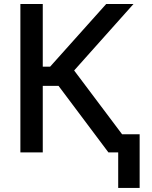

<svg xmlns="http://www.w3.org/2000/svg" viewBox="-20 -747 745 941"><path d="M511.4 0H559.3V174H664.4V-88.8H578.5L343.4 -401.6L634.2 -727.3H500.4L225.5 -420.1H189.6V-727.3H79.9V0H189.6V-326H267Z"/></svg>

Font: Margiela Sans Medium
Style: Regular
Weight: 500
Designer: Stefan Endress, Andreas Faust
Version: Version 1.100;FEAKit 1.0